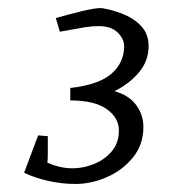

<svg xmlns="http://www.w3.org/2000/svg" viewBox="-20 -625 432 478"><path d="M168 -167Q133 -167 98.5 -175Q64 -183 40 -195L75 -288L99 -286Q99 -255 99 -242.5Q99 -230 98 -220Q114 -213 129.5 -209.5Q145 -206 161 -206Q187 -206 213.5 -216.5Q240 -227 258 -248Q276 -269 276 -300Q276 -332 245.5 -353.5Q215 -375 155 -375V-406Q226 -414 257.5 -441.5Q289 -469 289 -510Q289 -528 273 -544Q257 -560 225 -560Q209 -560 190.5 -557Q172 -554 129 -546L119 -580Q150 -589 183 -597Q216 -605 232 -605Q259 -601 286.5 -590Q314 -579 332 -559.5Q350 -540 350 -510Q350 -474 326.5 -445.5Q303 -417 265 -398Q301 -388 319 -363.5Q337 -339 337 -309Q337 -265 311 -233Q285 -201 246 -184Q207 -167 168 -167Z"/></svg>

Font: Mate
Style: Italic
Weight: 400
Italic angle: -10.8°
Designer: Eduardo Rodriguez Tunni
Foundry: Eduardo Rodriguez Tunni
Version: Version 1.003; ttfautohint (v1.8.4.7-5d5b);gftools[0.9.24]